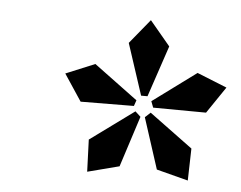

<svg xmlns="http://www.w3.org/2000/svg" viewBox="-37 -761 585 466"><g transform="rotate(5 255.0 -528.0)"><path d="M268.1 -357.9 190.9 -337.9 188 -416 294.9 -494.1 308.1 -481.9ZM290 -506.8 160.2 -505.9 117.2 -570.8 188 -600.1 294.9 -521ZM436 -337.9 358.9 -357.9 318.8 -481.9 332 -494.1 438 -416ZM320.8 -533.2H305.2L264.2 -658.2L313 -717.8L362.8 -658.2ZM465.8 -505.9 336.9 -506.8 331.1 -522 437 -600.1 509.8 -570.8Z"/></g></svg>

Font: Charis SIL Viet
Style: Bold Italic
Weight: 700
Italic angle: -11°
Foundry: SIL International
Version: Version 5.000